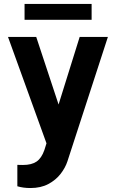

<svg xmlns="http://www.w3.org/2000/svg" viewBox="-20 -731 582 964"><path d="M202.8 22.4 213.4 -11.4 20.2 -545.5H161.9L274.1 -206.3L380 -545.5H521.7L318.5 79.2Q307.9 111.5 284.1 142.2Q260.3 172.9 222.7 193Q185 213.1 132.8 213.1Q96.2 213.1 67.1 204.2V96.6Q72.4 96.9 79 97.1Q85.6 97.3 95.5 97.3Q138.5 97.3 163.5 80.3Q188.6 63.2 202.8 22.4ZM440 -711.3V-631.7H103.3V-711.3Z"/></svg>

Font: Interface
Style: Bold
Weight: 700
Designer: Rasmus Andersson
Foundry: rsms
Version: Version 1.8